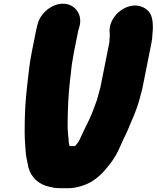

<svg xmlns="http://www.w3.org/2000/svg" viewBox="-20 -766 828 1015"><path d="M495.7 -249C494.5 -243 492.6 -237 490.1 -231C477.4 -194 462.3 -155.2 444.8 -119C432.4 -96.6 414.5 -55.7 402 -30C395.7 -15.2 388 -6.9 379.4 3C379.3 3.7 378.7 4.7 377.8 6H347.8C345.3 -4 342.3 -13.7 343 -25C340.5 -54.5 336.9 -73.3 337.6 -108C338.1 -185.4 340.2 -252 350.1 -341C357.6 -395.2 356.2 -411.8 365.2 -457C367.6 -472.3 369.9 -485.3 372 -496L393.8 -605C394 -606.3 394.9 -609 396.4 -613L399.8 -625C417.8 -687.5 378.5 -741 322.4 -746C260.3 -751.6 198.3 -701.4 180.8 -645L177.6 -634C174.8 -623.3 172.5 -613.7 170.8 -605L149 -496C135.7 -429.4 132.6 -392 124.9 -325C112.9 -227.5 110.3 -151.9 110.4 -67C110.4 -24.6 113.6 -3.7 115.4 33C116.9 62.7 125.6 92.4 130.2 119C144.3 170.3 182.7 209.8 243.7 222L267.7 227C280.1 228.3 292.6 229 305.3 229H341.3C368.5 229 393.4 222.7 414.9 216C468.1 199.4 508.8 165.3 543.4 123C567.4 94.7 588.7 65.4 606.4 28C616.3 6.5 631.2 -29.2 641.8 -49C652.5 -69.1 666.3 -106.2 677 -130C687.7 -152.5 693.4 -169.9 702.7 -194C713.8 -225 722.7 -260.4 731.9 -295L780 -536C783.5 -553.7 785.8 -569.9 785.8 -585L787.4 -603C787.2 -609 787.5 -615.3 788.2 -622C787.5 -669.4 780.2 -702 744.8 -723C688.4 -756.4 619.6 -724.5 585.4 -678C563 -647.6 555.5 -615.4 560.8 -585L560.4 -583L560 -571L558.8 -555C558.5 -550.3 558.3 -546 558.2 -542L510.7 -304C505.8 -287.3 500.3 -266.3 495.7 -249Z"/></svg>

Font: Smoothie
Style: BlkIt
Weight: 900
Foundry: Cannot Into Space Fonts
Version: Version 0.8